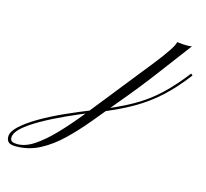

<svg xmlns="http://www.w3.org/2000/svg" viewBox="-566 -360 815 760"><g transform="rotate(15 -158.0 20.0)"><path d="M70 -262Q78 -261 96.5 -259.5Q115 -258 131 -261Q92 -210 33.5 -131.5Q-25 -53 -95 30Q-135 78 -174.5 126Q-214 174 -255.5 214Q-297 254 -342.5 278Q-388 302 -441 302Q-463 302 -471 294Q-479 286 -479 272Q-479 252 -454 228.5Q-429 205 -386 179.5Q-343 154 -287.5 129Q-232 104 -171 80Q-89 48 -32.5 16Q24 -16 68 -57.5Q112 -99 156 -156L163 -150Q119 -92 74 -50.5Q29 -9 -28 24Q-85 57 -167 89Q-226 112 -279.5 136.5Q-333 161 -375 185Q-417 209 -441.5 231Q-466 253 -466 273Q-466 284 -458.5 288Q-451 292 -437 292Q-404 292 -368 268Q-332 244 -293 203.5Q-254 163 -213.5 113Q-173 63 -133 12Q-97 -34 -61.5 -78Q-26 -122 3.5 -159.5Q33 -197 51 -224Q69 -251 70 -262Z"/></g></svg>

Font: Kapakana
Style: Regular
Weight: 400
Designer: Kousuke Nagai
Version: Version 1.002